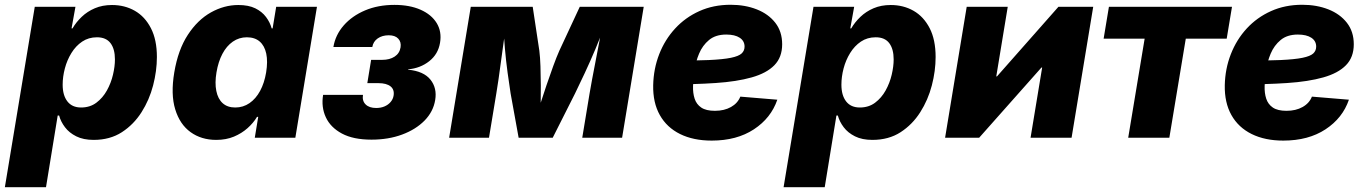

<svg xmlns="http://www.w3.org/2000/svg" viewBox="-44 -569 5641 793"><path d="M-23.9 204.1 99.6 -541H267.6L251.5 -451.7H255.4Q270.5 -477.5 293.5 -499.5Q316.4 -521.5 347.7 -534.9Q378.9 -548.3 418.5 -548.3Q471.2 -548.3 512.9 -524.4Q554.7 -500.5 579.3 -452.6Q604 -404.8 604 -333.5Q604 -276.4 588.4 -216.3Q572.8 -156.2 540.5 -105.5Q508.3 -54.7 459.2 -22.9Q410.2 8.8 342.8 8.8Q300.3 8.8 271 -5.9Q241.7 -20.5 224.4 -43.5Q207 -66.4 200.2 -91.8H194.3L146 204.1ZM291 -125Q327.6 -125 354 -144.8Q380.4 -164.6 397.5 -195.3Q414.6 -226.1 422.6 -260.3Q430.7 -294.4 430.7 -323.7Q430.7 -366.7 412.4 -390.9Q394 -415 356.4 -415Q321.8 -415 295.4 -397.2Q269 -379.4 251 -350.1Q232.9 -320.8 223.9 -286.4Q214.8 -252 214.8 -219.2Q214.8 -175.3 234.4 -150.1Q253.9 -125 291 -125Z M849.1 8.8Q787.6 8.8 743.2 -23.2Q698.7 -55.2 679.7 -117.4Q660.6 -179.7 675.8 -270Q691.4 -363.3 731.7 -425Q772 -486.8 826.9 -517.6Q881.8 -548.3 940.4 -548.3Q982.4 -548.3 1010.3 -534.7Q1038.1 -521 1054.7 -498.8Q1071.3 -476.6 1078.1 -451.7H1082L1096.7 -541H1265.1L1175.8 0H1008.3L1022.5 -86.4H1017.6Q1002.4 -61 978.3 -39.6Q954.1 -18.1 921.9 -4.6Q889.6 8.8 849.1 8.8ZM927.7 -125Q960.4 -125 986.6 -143.1Q1012.7 -161.1 1030.3 -193.6Q1047.9 -226.1 1055.2 -270Q1062.5 -314.9 1055.7 -347.4Q1048.8 -379.9 1028.6 -397.5Q1008.3 -415 975.6 -415Q943.4 -415 917.5 -397Q891.6 -378.9 874.5 -346.4Q857.4 -314 850.1 -270Q842.8 -226.6 849.4 -193.6Q856 -160.6 875.7 -142.8Q895.5 -125 927.7 -125Z M1490.2 7.8Q1415.5 7.8 1368.4 -17.3Q1321.3 -42.5 1301.8 -84.5Q1282.2 -126.5 1290.5 -177.2H1455.1Q1451.2 -152.3 1466.1 -137.7Q1481 -123 1509.8 -123Q1529.3 -123 1544.4 -129.6Q1559.6 -136.2 1569.3 -147.7Q1579.1 -159.2 1581.5 -173.3Q1585.9 -198.7 1569.1 -212.2Q1552.2 -225.6 1519 -225.6H1473.1L1488.8 -321.8H1534.7Q1565.4 -321.8 1585.9 -335.2Q1606.4 -348.6 1610.4 -373.5Q1613.8 -395.5 1600.8 -409.4Q1587.9 -423.3 1561.5 -423.3Q1534.7 -423.3 1516.1 -410.4Q1497.6 -397.5 1493.7 -375H1333Q1341.3 -424.8 1375.7 -464.1Q1410.2 -503.4 1463.9 -526.1Q1517.6 -548.8 1585 -548.8Q1647.9 -548.8 1693.1 -528.8Q1738.3 -508.8 1759.8 -473.4Q1781.2 -438 1773.4 -392.1Q1765.6 -345.2 1728.8 -316.2Q1691.9 -287.1 1641.6 -282.7V-281.2Q1706.1 -274.9 1733.9 -240Q1761.7 -205.1 1753.4 -155.8Q1745.6 -107.9 1709.5 -71Q1673.3 -34.2 1616.7 -13.2Q1560.1 7.8 1490.2 7.8Z M1811 0 1900.4 -541H2156.2L2183.6 -359.4Q2187 -332.5 2188.2 -295.2Q2189.5 -257.8 2189.7 -216.3Q2189.9 -174.8 2189.2 -135.7Q2188.5 -96.7 2187 -67.4H2165Q2173.8 -96.7 2186.3 -135.7Q2198.7 -174.8 2212.9 -216.3Q2227.1 -257.8 2240.7 -295.4Q2254.4 -333 2266.1 -359.4L2350.6 -541H2614.7L2525.4 0H2360.8L2391.1 -183.1Q2395 -207 2401.6 -241.9Q2408.2 -276.9 2416 -317.1Q2423.8 -357.4 2431.4 -397.5Q2439 -437.5 2444.8 -471.7H2456.1Q2438 -420.4 2415.5 -367.2Q2393.1 -314 2370.8 -266.4Q2348.6 -218.8 2331.1 -183.1L2238.8 0H2098.1L2064.9 -183.1Q2059.1 -220.2 2052.5 -268.6Q2045.9 -316.9 2041.3 -369.4Q2036.6 -421.9 2035.2 -471.7H2047.4Q2042 -437 2036.4 -397Q2030.8 -356.9 2025.4 -316.9Q2020 -276.9 2015.1 -242.2Q2010.3 -207.5 2005.9 -183.1L1975.6 0Z M2895.5 11.7Q2819.8 11.7 2764.9 -15.4Q2710 -42.5 2681.2 -93.8Q2652.3 -145 2653.8 -217.3Q2655.3 -285.2 2678.7 -345.2Q2702.1 -405.3 2744.4 -451.2Q2786.6 -497.1 2844.7 -523.2Q2902.8 -549.3 2973.6 -549.3Q3033.2 -549.3 3081.5 -530.3Q3129.9 -511.2 3158.2 -474.9Q3186.5 -438.5 3186.5 -386.2Q3186.5 -332.5 3154.3 -299.6Q3122.1 -266.6 3060.5 -249.3Q2999 -231.9 2911.4 -226.1Q2823.7 -220.2 2712.4 -220.2L2728.5 -318.4Q2824.2 -318.4 2883.5 -321Q2942.9 -323.7 2974.9 -330.3Q3006.8 -336.9 3019 -348.1Q3031.2 -359.4 3031.2 -376.5Q3031.2 -399.9 3011.2 -413.1Q2991.2 -426.3 2955.6 -426.3Q2911.6 -426.3 2884.5 -403.8Q2857.4 -381.3 2843.3 -347.4Q2829.1 -313.5 2824 -277.3Q2818.8 -241.2 2818.4 -213.4Q2817.4 -184.6 2825 -161.4Q2832.5 -138.2 2852.3 -124.8Q2872.1 -111.3 2908.7 -111.3Q2947.3 -111.3 2975.1 -127Q3002.9 -142.6 3013.7 -169.9L3166.5 -157.2Q3140.6 -81.5 3069.8 -34.9Q2999 11.7 2895.5 11.7Z M3192.4 204.1 3315.9 -541H3483.9L3467.8 -451.7H3471.7Q3486.8 -477.5 3509.8 -499.5Q3532.7 -521.5 3564 -534.9Q3595.2 -548.3 3634.8 -548.3Q3687.5 -548.3 3729.2 -524.4Q3771 -500.5 3795.7 -452.6Q3820.3 -404.8 3820.3 -333.5Q3820.3 -276.4 3804.7 -216.3Q3789.1 -156.2 3756.8 -105.5Q3724.6 -54.7 3675.5 -22.9Q3626.5 8.8 3559.1 8.8Q3516.6 8.8 3487.3 -5.9Q3458 -20.5 3440.7 -43.5Q3423.3 -66.4 3416.5 -91.8H3410.6L3362.3 204.1ZM3507.3 -125Q3543.9 -125 3570.3 -144.8Q3596.7 -164.6 3613.8 -195.3Q3630.9 -226.1 3638.9 -260.3Q3647 -294.4 3647 -323.7Q3647 -366.7 3628.7 -390.9Q3610.4 -415 3572.8 -415Q3538.1 -415 3511.7 -397.2Q3485.4 -379.4 3467.3 -350.1Q3449.2 -320.8 3440.2 -286.4Q3431.2 -252 3431.2 -219.2Q3431.2 -175.3 3450.7 -150.1Q3470.2 -125 3507.3 -125Z M4381.8 0H4212.4L4260.3 -290H4257.3L4000 0H3859.4L3948.7 -541H4118.2L4070.8 -253.4H4073.7L4327.6 -541H4471.2Z M4615.7 0 4683.6 -409.2H4514.2L4536.1 -541H5044.4L5022.5 -409.2H4853.5L4785.6 0Z M5256.3 11.7Q5180.7 11.7 5125.7 -15.4Q5070.8 -42.5 5042 -93.8Q5013.2 -145 5014.6 -217.3Q5016.1 -285.2 5039.6 -345.2Q5063 -405.3 5105.2 -451.2Q5147.5 -497.1 5205.6 -523.2Q5263.7 -549.3 5334.5 -549.3Q5394 -549.3 5442.4 -530.3Q5490.7 -511.2 5519 -474.9Q5547.4 -438.5 5547.4 -386.2Q5547.4 -332.5 5515.1 -299.6Q5482.9 -266.6 5421.4 -249.3Q5359.9 -231.9 5272.2 -226.1Q5184.6 -220.2 5073.2 -220.2L5089.4 -318.4Q5185.1 -318.4 5244.4 -321Q5303.7 -323.7 5335.7 -330.3Q5367.7 -336.9 5379.9 -348.1Q5392.1 -359.4 5392.1 -376.5Q5392.1 -399.9 5372.1 -413.1Q5352.1 -426.3 5316.4 -426.3Q5272.5 -426.3 5245.4 -403.8Q5218.3 -381.3 5204.1 -347.4Q5189.9 -313.5 5184.8 -277.3Q5179.7 -241.2 5179.2 -213.4Q5178.2 -184.6 5185.8 -161.4Q5193.4 -138.2 5213.1 -124.8Q5232.9 -111.3 5269.5 -111.3Q5308.1 -111.3 5335.9 -127Q5363.8 -142.6 5374.5 -169.9L5527.3 -157.2Q5501.5 -81.5 5430.7 -34.9Q5359.9 11.7 5256.3 11.7Z"/></svg>

Font: Inter 17pt ExtraBold
Style: Italic
Weight: 800
Italic angle: -9.3988°
Version: Version 4.001;git-66647c0bb